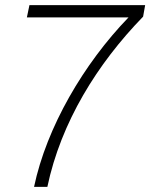

<svg xmlns="http://www.w3.org/2000/svg" viewBox="-20 -730 587 750"><path d="M113 0H165C218 -252 360 -481 539 -665L547 -710H95L85 -662H482C307 -481 162 -233 113 0Z"/></svg>

Font: Geist ExtraLight
Style: Italic
Weight: 200
Italic angle: -12°
Designer: Basement.studio, Andrés Briganti, Mateo Zaragoza
Foundry: Basement.studio, Vercel, Andrés Briganti, Guido Ferreyra, Mateo Zaragoza
Version: Version 1.500